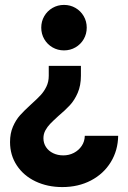

<svg xmlns="http://www.w3.org/2000/svg" viewBox="-20 -553 517 775"><path d="M214.8 -84Q193.4 -64.5 182.1 -52.7Q170.9 -41 163.1 -26.6Q155.3 -12.2 155.3 4.9Q155.3 24.9 165.8 40.8Q176.3 56.6 194.6 65.4Q212.9 74.2 235.4 74.2Q258.8 74.2 278.3 64Q297.9 53.7 309.8 35.9Q321.8 18.1 322.3 -4.9H457Q456.1 54.2 427.2 101.3Q398.4 148.4 347.4 175.3Q296.4 202.1 231.4 202.1Q171.9 202.1 123.5 179.2Q75.2 156.2 47.9 114.7Q20.5 73.2 20.5 20.5Q20.5 -14.6 32.2 -41.7Q43.9 -68.8 61 -87.9Q78.1 -106.9 105.5 -131.8Q129.9 -153.8 143.8 -168.7Q157.7 -183.6 167.2 -203.1Q176.8 -222.7 176.8 -247.1V-287.1H306.6V-247.1Q306.6 -208 293.7 -178.2Q280.8 -148.4 262 -128.2Q243.2 -107.9 214.8 -84ZM330.1 -441.4Q330.1 -416 317.9 -395Q305.7 -374 284.7 -361.8Q263.7 -349.6 238.3 -349.6Q212.9 -349.6 191.9 -361.8Q170.9 -374 158.7 -395Q146.5 -416 146.5 -441.4Q146.5 -466.8 158.7 -487.8Q170.9 -508.8 191.9 -521Q212.9 -533.2 238.3 -533.2Q263.7 -533.2 284.7 -521Q305.7 -508.8 317.9 -487.8Q330.1 -466.8 330.1 -441.4Z"/></svg>

Font: Reddit Sans Fudge ExtraBold
Style: Regular
Weight: 800
Designer: Stephen Hutchings
Foundry: Reddit
Version: Version 1.011